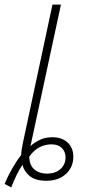

<svg xmlns="http://www.w3.org/2000/svg" viewBox="-51 -780 382 838"><path d="M-31 23Q-18 -9 2 -44Q22 -79 41 -103Q42 -122 48 -152L178 -760H215L82 -142Q96 -156 120.5 -168.5Q145 -181 178 -181Q219 -181 244 -158Q269 -135 269 -96Q269 -50 236.5 -20.5Q204 9 152 9Q104 9 79 -11.5Q54 -32 47 -60Q34 -42 21 -15Q8 12 -2 38ZM155 -22Q193 -23 214 -43Q235 -63 235 -93Q235 -118 219 -134Q203 -150 174 -150Q115 -150 77 -97Q77 -59 99 -40.5Q121 -22 155 -22Z"/></svg>

Font: Noto Sans Condensed ExtraLight
Style: Italic
Weight: 200
Width: 3
Italic angle: -12°
Designer: Monotype Design Team
Foundry: Monotype Imaging Inc.
Version: Version 2.013; ttfautohint (v1.8.4.7-5d5b)